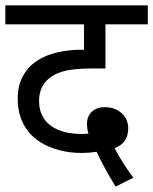

<svg xmlns="http://www.w3.org/2000/svg" viewBox="-20 -642 574 720"><path d="M413.6 57.6Q392.6 23.9 372.8 -12.5Q353 -48.8 342.3 -72.8Q314.5 -68.4 287.1 -68.4Q242.2 -68.4 202.9 -78.6Q163.6 -88.9 134.3 -106.9Q105 -125 85.9 -148.9Q66.9 -172.9 56.6 -203.4Q46.4 -233.9 46.4 -272Q46.4 -299.8 52.5 -323Q58.6 -346.2 73 -368.4Q87.4 -390.6 108.9 -407Q130.4 -423.3 157 -433.8Q183.6 -444.3 217.3 -450Q251 -455.6 290 -455.6H294.9V-550.8H0V-622.1H534.2V-550.8H375.5V-385.3H327.1Q250 -385.3 209.5 -372.1Q168.9 -358.9 147.7 -331.5Q126.5 -304.2 126.5 -262.2Q126.5 -226.1 144 -198.5Q161.6 -170.9 198 -155.3Q234.4 -139.6 287.1 -139.6Q297.4 -139.6 312 -141.1Q308.6 -149.9 307.4 -159.7Q306.2 -169.4 306.2 -176.3Q306.2 -207 325 -223.6Q343.8 -240.2 373 -240.2Q400.9 -240.2 421.1 -228.5Q441.4 -216.8 451.2 -199Q460.9 -181.2 460.9 -161.6Q460.9 -134.3 449 -115.7Q437 -97.2 409.7 -86.4Q438 -31.7 480 24.4Z"/></svg>

Font: NotoSans
Style: Regular
Weight: 400
Designer: Monotype Design team
Foundry: Monotype Imaging Inc.
Version: Version 1.04; ttfautohint (v1.4.1)